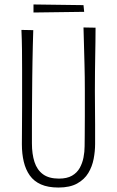

<svg xmlns="http://www.w3.org/2000/svg" viewBox="-20 -830 524 860"><path d="M242 10Q195 10 163.5 -4Q132 -18 113.5 -44Q95 -70 86.5 -105.5Q78 -141 78 -184Q78 -219 78.5 -263.5Q79 -308 79 -353Q79 -398 79 -432Q79 -477 79 -520Q79 -563 78.5 -606.5Q78 -650 76 -696L129 -695Q128 -662 127 -625.5Q126 -589 125.5 -553Q125 -517 124.5 -484.5Q124 -452 124 -426Q124 -397 123.5 -362.5Q123 -328 123 -293.5Q123 -259 123 -231Q123 -203 123 -188Q123 -140 134.5 -104.5Q146 -69 172.5 -49.5Q199 -30 244 -30Q280 -30 302.5 -43Q325 -56 337 -77.5Q349 -99 354 -124.5Q359 -150 359 -175Q359 -185 359.5 -221Q360 -257 360 -310Q360 -363 360 -424Q360 -488 358.5 -540.5Q357 -593 356 -634.5Q355 -676 354 -707L408 -706Q408 -673 407.5 -642.5Q407 -612 406.5 -580Q406 -548 405.5 -510Q405 -472 405 -422Q406 -337 406 -273Q406 -209 406 -185Q406 -153 399.5 -118.5Q393 -84 375.5 -55Q358 -26 325.5 -8Q293 10 242 10ZM130 -774V-810L354 -807L357 -777Z"/></svg>

Font: Truculenta ExtraLight
Style: Regular
Weight: 250
Version: Version 1.002